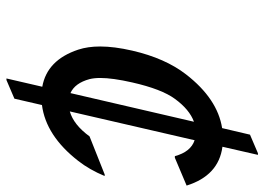

<svg xmlns="http://www.w3.org/2000/svg" viewBox="-131 -563 811 589"><g transform="rotate(90 274.5 -268.5)"><path d="M220.7 117.2 246.1 7.3Q164.1 -7.3 132.3 -103Q122.6 -132.3 122.6 -170.4Q122.6 -213.4 135.3 -268.6Q158.7 -370.1 208.5 -434.1Q283.2 -530.3 373 -544.4L393.1 -629.9L450.2 -654.3H455.1L430.2 -545.4Q518.6 -533.7 549.3 -435.5L463.9 -399.4H459Q445.8 -448.2 410.2 -460L321.8 -77.1Q362.8 -88.9 398.4 -137.7L515.1 -184.1H520Q500.5 -137.2 473.6 -103Q396.5 -3.9 302.2 8.3L282.7 92.8L225.6 117.2ZM265.6 -79.1 353.5 -458Q315.9 -444.3 283.2 -399.4Q253.4 -358.9 232.9 -268.6Q219.2 -208.5 219.2 -170.4Q219.2 -151.9 222.7 -137.7Q234.9 -92.8 265.6 -79.1Z"/></g></svg>

Font: Nova Script
Style: Regular
Weight: 400
Italic angle: -13°
Version: Version 2.001